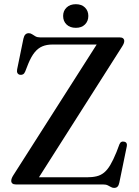

<svg xmlns="http://www.w3.org/2000/svg" viewBox="-20 -878 660 914"><path d="M561 -656 153 -14.5 105.5 -34H393Q420 -34 439.8 -38.8Q459.5 -43.5 475.2 -56.2Q491 -69 505 -92.5Q519 -116 534.5 -154L548.5 -191Q552 -199.5 557.8 -202.5Q563.5 -205.5 571 -203.5Q579.5 -202 582.5 -196Q585.5 -190 583.5 -181L548 -8.5Q545.5 4 539.8 10.2Q534 16.5 523 16.5Q515.5 16.5 508.5 12.5Q501.5 8.5 492.8 4.2Q484 0 469.5 0H55Q44 0 38.8 -4.8Q33.5 -9.5 33.5 -17Q33.5 -22.5 35.8 -28.8Q38 -35 43 -43L453 -686L465 -666H229Q202.5 -666 182 -657.5Q161.5 -649 145.2 -629.2Q129 -609.5 114.5 -574.5L100 -537.5Q96 -527.5 89.2 -524Q82.5 -520.5 75 -522Q67 -523.5 63.2 -530Q59.5 -536.5 61.5 -547.5L91.5 -694Q94.5 -707.5 100.8 -713.8Q107 -720 117 -720Q125.5 -720 132.8 -715Q140 -710 148.8 -705Q157.5 -700 171 -700H550Q561 -700 566.2 -695.2Q571.5 -690.5 571.5 -682.5Q571.5 -677.5 569 -671Q566.5 -664.5 561 -656ZM341 -745.5Q313.5 -745.5 297 -761.2Q280.5 -777 280.5 -802Q280.5 -826.5 297 -842.2Q313.5 -858 341 -858Q368.5 -858 384.5 -842.2Q400.5 -826.5 400.5 -802Q400.5 -777.5 384.5 -761.5Q368.5 -745.5 341 -745.5Z"/></svg>

Font: Fraunces 48pt
Style: Regular
Weight: 400
Version: Version 1.000;[b76b70a41]